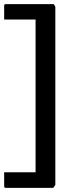

<svg xmlns="http://www.w3.org/2000/svg" viewBox="-22 -724 364 923"><path d="M4 179Q-2 179 -2 171V104H149V-630H-2V-697Q-2 -704 4 -704H237L244 -691V165L234 179Z"/></svg>

Font: Kreon
Style: Regular
Weight: 400
Designer: Julia Petretta
Foundry: Julia Petretta and Eli Heuer
Version: Version 2.002